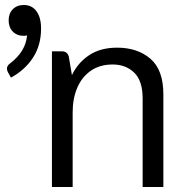

<svg xmlns="http://www.w3.org/2000/svg" viewBox="-20 -749 757 769"><path d="M144.5 -634.8Q144.5 -567.9 112.3 -518.3Q80.1 -468.8 23.9 -438L11.2 -460.9Q7.8 -467.8 7.8 -474.1Q7.8 -486.3 21 -495.6Q83 -543 88.4 -607.4Q83 -605.5 75.2 -605.5Q47.9 -605.5 31.2 -622.6Q14.6 -639.6 14.6 -667.5Q14.6 -694.8 31.2 -711.9Q47.9 -729 75.2 -729Q107.9 -729 126.2 -703.9Q144.5 -678.7 144.5 -634.8ZM634.3 -371.1V0H551.3V-354Q551.3 -425.8 517.3 -458.3Q483.4 -490.7 431.6 -490.7Q379.4 -490.7 343.3 -465.3Q307.1 -439.9 289.1 -396.7Q271 -353.5 271 -299.8V0H188V-543.5H227.1Q249.5 -543.5 255.4 -522.9L268.1 -448.2Q292 -498 337.2 -528.1Q382.3 -558.1 449.2 -558.1Q530.8 -558.1 582.5 -513.7Q634.3 -469.2 634.3 -371.1Z"/></svg>

Font: Lycee Sans
Style: Regular
Weight: 400
Designer: Justin Alvin
Foundry: Alkove Design
Version: Version 1.030